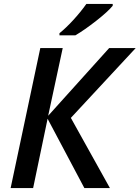

<svg xmlns="http://www.w3.org/2000/svg" viewBox="-20 -959 712 979"><path d="M185.5 -713.9H299.8L225.6 -368.7L536.6 -713.9H671.9L341.3 -357.9L540.5 0H410.2L222.7 -353.5L148.9 0H34.2ZM420.4 -939H554.7V-929.7Q531.7 -900.9 471.4 -853.5Q411.1 -806.2 364.3 -778.8H283.2V-789.6Q314.9 -814.9 353 -856.2Q391.1 -897.5 420.4 -939Z"/></svg>

Font: Viking Open Sans Light
Style: Bold Italic
Weight: 600
Italic angle: -12°
Foundry: Ascender Corporation
Version: Version 2.000